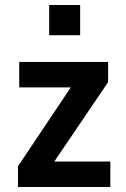

<svg xmlns="http://www.w3.org/2000/svg" viewBox="-20 -749 505 769"><path d="M52 0V-83L291 -440L295 -399H57V-501H413V-420L171 -63L168 -102H422V0ZM177 -608V-729H301V-608Z"/></svg>

Font: Nunito Sans 7pt Condensed
Style: Bold
Weight: 700
Width: 3
Designer: Vernon Adams
Foundry: Vernon Adams
Version: Version 3.101;gftools[0.9.27]